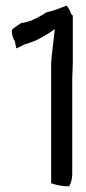

<svg xmlns="http://www.w3.org/2000/svg" viewBox="-20 -661 305 683"><path d="M22 -550C22 -536 27 -523 33 -514L38 -489C49 -493 58 -498 67 -503C92 -510 112 -518 132 -530C147 -539 162 -547 175 -558L164 -462C164 -454 162 -446 162 -438V-9C180 -3 202 2 226 2C232 -9 237 -24 237 -41V-382C237 -400 239 -419 239 -438V-604C239 -606 237 -608 234 -610C229 -624 221 -637 217 -641C194 -632 172 -623 145 -617C121 -602 95 -586 63 -580H57C46 -573 35 -566 25 -558C23 -556 22 -553 22 -550Z"/></svg>

Font: SolarCharger
Style: 550
Weight: 400
Designer: Mew Too
Foundry: Cannot Into Space Fonts/KineticPlasma Fonts
Version: Version 1.100